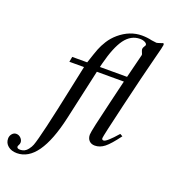

<svg xmlns="http://www.w3.org/2000/svg" viewBox="-298 -794 974 1109"><g transform="rotate(20 188.5 -239.0)"><path d="M46 -428H138Q159 -492 169 -518Q179 -544 197.5 -573.5Q216 -603 245 -628Q309 -682 383 -682Q415 -682 444 -675Q472 -671 475 -671Q479 -671 503 -679Q509 -682 513 -682Q518 -682 518 -673Q518 -664 497 -585Q467 -470 418.5 -264.5Q370 -59 370 -47Q370 -36 381 -36Q399 -36 459 -105L475 -96Q430 -35 402 -13Q374 9 343 9Q321 9 308 -4.5Q295 -18 295 -41Q295 -64 342 -258L375 -396H209L140 -86Q75 204 -65 204Q-99 204 -120 186.5Q-141 169 -141 142Q-141 125 -130.5 112.5Q-120 100 -105 100Q-89 100 -77 112Q-65 124 -65 139Q-65 147 -70 156Q-74 163 -74 166Q-74 179 -54 179Q-25 179 -7 155Q6 138 11 124Q33 66 102 -264L130 -396H40ZM383 -428 420 -576Q420 -581 415 -591Q410 -603 410 -608Q410 -618 418 -629Q422 -634 422 -638Q422 -647 409 -653.5Q396 -660 379 -660Q324 -660 286 -609Q249 -558 222 -452L216 -428Z"/></g></svg>

Font: STIX
Style: Italic
Weight: 400
Italic angle: -16.33°
Designer: MicroPress Inc., with final additions and corrections provided by Coen Hoffman, Elsevier (retired)
Version: Version 1.1.1